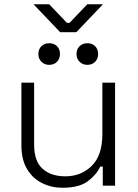

<svg xmlns="http://www.w3.org/2000/svg" viewBox="-20 -876 651 906"><path d="M275 10Q223 10 178.5 -12Q134 -34 107.5 -78.5Q81 -123 81 -190V-486H141V-194Q141 -115 181 -79.5Q221 -44 288 -44Q363 -44 413 -93.5Q463 -143 463 -243V-486H523V0H465V-90H453Q435 -51 394 -20.5Q353 10 275 10ZM392 -570Q370 -570 355.5 -584.5Q341 -599 341 -621Q341 -644 355.5 -658Q370 -672 392 -672Q415 -672 429 -658Q443 -644 443 -621Q443 -599 429 -584.5Q415 -570 392 -570ZM212 -570Q190 -570 175.5 -584.5Q161 -599 161 -621Q161 -644 175.5 -658Q190 -672 212 -672Q235 -672 249 -658Q263 -644 263 -621Q263 -599 249 -584.5Q235 -570 212 -570ZM340 -724H264L138 -856H212L296 -768H308L392 -856H466Z"/></svg>

Font: Space Grotesk Variable Light
Style: Regular
Weight: 300
Designer: Florian Karsten
Foundry: Florian Karsten
Version: Version 2.000